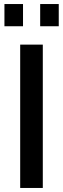

<svg xmlns="http://www.w3.org/2000/svg" viewBox="-20 -931 312 951"><path d="M2 -801V-911H94V-801ZM179 -801V-911H271V-801ZM80 0V-710H192V0Z"/></svg>

Font: Raleway-v4020 SemiBold
Style: Regular
Weight: 600
Designer: Matt McInerney, Pablo Impallari, Rodrigo Fuenzalida
Foundry: Matt McInerney, Pablo Impallari, Rodrigo Fuenzalida
Version: Version 4.020;PS 004.020;hotconv 1.0.88;makeotf.lib2.5.64775